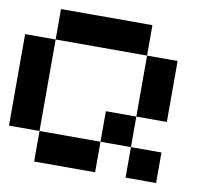

<svg xmlns="http://www.w3.org/2000/svg" viewBox="-101 -920 1402 1240"><g transform="rotate(10 600.0 -300.0)"><path d="M0 -600.1H200.2V0H0ZM799.8 -799.8V-600.1H200.2V-799.8ZM1000 200.2H799.8V0H1000ZM600.1 -200.2H799.8V0H600.1ZM200.2 200.2V0H600.1V200.2ZM1000 -200.2H799.8V-600.1H1000Z"/></g></svg>

Font: QuinqueFive
Style: Regular
Weight: 400
Monospace: yes
Designer: GGBotNet
Foundry: GGBotNet
Version: 1.1